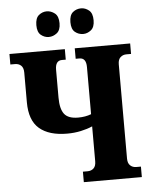

<svg xmlns="http://www.w3.org/2000/svg" viewBox="-61 -972 796 1022"><g transform="rotate(-5 337.5 -461.5)"><path d="M411 -786Q386 -786 367 -801.5Q348 -817 348 -854Q348 -892 367 -907.5Q386 -923 411 -923Q433 -923 452.5 -907.5Q472 -892 472 -854Q472 -817 452.5 -801.5Q433 -786 411 -786ZM227 -786Q204 -786 185 -801.5Q166 -817 166 -854Q166 -892 185 -907.5Q204 -923 227 -923Q250 -923 270 -907.5Q290 -892 290 -854Q290 -817 270 -801.5Q250 -786 227 -786ZM345 0V-56H370Q390 -56 402.5 -68Q415 -80 415 -105V-292Q388 -280 353 -272.5Q318 -265 280 -265Q183 -265 131.5 -309Q80 -353 80 -450V-609Q80 -634 67.5 -646Q55 -658 35 -658H10V-714H306V-658H286Q250 -658 250 -609V-460Q250 -400 271 -372.5Q292 -345 345 -345Q384 -345 415 -357V-609Q415 -658 379 -658H359V-714H655V-658H630Q611 -658 598 -646Q585 -634 585 -609V-105Q585 -80 598 -68Q611 -56 630 -56H655V0Z"/></g></svg>

Font: Noto Serif ExtraCondensed Black
Style: Regular
Weight: 900
Width: 2
Designer: Monotype Design Team
Foundry: Monotype Imaging Inc.
Version: Version 2.015; ttfautohint (v1.8.4.7-5d5b)